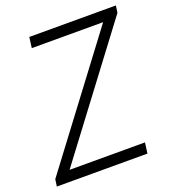

<svg xmlns="http://www.w3.org/2000/svg" viewBox="-140 -798 806 896"><g transform="rotate(-20 263.0 -350.0)"><path d="M-6 -35 486 -689 501 -647H100L107 -700H537L532 -665L40 -11L23 -53H446L439 0H-11Z"/></g></svg>

Font: Pathway Extreme 8pt Thin 12pt
Style: Italic
Weight: 100
Italic angle: -8°
Version: Version 1.001;gftools[0.9.26]